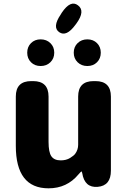

<svg xmlns="http://www.w3.org/2000/svg" viewBox="-20 -1010 694 1044"><path d="M244 14Q66 14 66 -217V-485Q66 -569 150 -569H160Q244 -569 244 -485V-239Q244 -182 259.5 -160Q275 -138 310 -138Q340 -138 361 -151Q382 -164 389 -174Q405 -196 405 -223V-485Q405 -569 489 -569H499Q583 -569 583 -485V-82Q583 0 511 6Q440 12 427 -69Q425 -78 423 -78Q421 -78 407 -62Q344 14 244 14ZM201 -651Q169 -651 148.5 -671.5Q128 -692 128 -723.5Q128 -755 148.5 -775.5Q169 -796 201 -796Q233 -796 254 -775.5Q275 -755 275 -723.5Q275 -692 254 -671.5Q233 -651 201 -651ZM455 -651Q423 -651 402 -671.5Q381 -692 381 -723.5Q381 -755 402 -775.5Q423 -796 455 -796Q487 -796 507.5 -775.5Q528 -755 528 -723.5Q528 -692 507.5 -671.5Q487 -651 455 -651ZM390 -875Q341 -808 302 -835Q263 -862 310 -931L316 -941Q364 -1012 404 -981Q445 -951 396 -883Z"/></svg>

Font: Resource Han Rounded KR Heavy
Style: Regular
Weight: 900
Designer: Cyano Hao (round all glyphs); Ryoko NISHIZUKA 西塚涼子 (kana, bopomofo & ideographs); Paul D. Hunt (Latin, Greek & Cyrillic)
Foundry: Cyano Hao
Version: 0.990